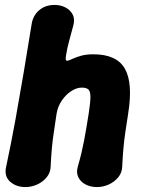

<svg xmlns="http://www.w3.org/2000/svg" viewBox="-20 -739 580 778"><path d="M82.8 19Q45.2 19 20.9 -3Q-3.4 -25 4.6 -61.8Q26 -162.2 43 -256.4Q60 -350.6 76 -445.3Q92 -540 108 -640Q113.2 -675.6 138.4 -697.3Q163.6 -719 201.2 -719Q226.2 -719 245.8 -708.5Q265.4 -698 274.6 -680Q283.8 -662 277.4 -637Q267.4 -600 259.7 -571.4Q252 -542.8 248 -517.4Q245.2 -502.8 246.6 -497.5Q248 -492.2 253.8 -492.8Q261.2 -494.6 274.9 -501.1Q288.6 -507.6 309.2 -513.3Q329.8 -519 358.2 -519Q452.6 -519 485.9 -460.9Q519.2 -402.8 499.4 -279Q492.8 -237 487.9 -203.6Q483 -170.2 480.1 -137.6Q477.2 -105 475.2 -63.6Q474.6 -39.6 459.3 -20.8Q444 -2 420.9 8.5Q397.8 19 372.8 19Q347.2 19 326.9 8.5Q306.6 -2 297.4 -20.8Q288.2 -39.6 295.2 -63.6Q304.2 -94.4 310.2 -120.3Q316.2 -146.2 321 -170.7Q325.8 -195.2 330.1 -221.6Q334.4 -248 339.4 -279Q346.2 -322.8 346.4 -345.4Q346.6 -368 338.6 -376Q330.6 -384 311.6 -384Q290.2 -384 268.3 -369.6Q246.4 -355.2 230.3 -331.4Q214.2 -307.6 209.4 -279Q203.4 -237 198.2 -203.6Q193 -170.2 190.1 -137.6Q187.2 -105 185.2 -63.6Q184.6 -39.6 169.3 -20.8Q154 -2 130.9 8.5Q107.8 19 82.8 19Z"/></svg>

Font: Winky Sans
Style: Italic
Weight: 400
Italic angle: -8.97852°
Designer: Simon Atzbach
Foundry: typofactur
Version: Version 1.205